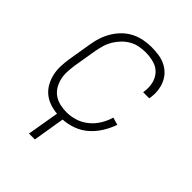

<svg xmlns="http://www.w3.org/2000/svg" viewBox="-200 -631 901 901"><g transform="rotate(45 250.0 -181.0)"><path d="M153 166 180 7Q154 5 130 -3.5Q106 -12 87.5 -27.5Q69 -43 57 -65Q45 -87 39.5 -111.5Q34 -136 35 -162.5Q36 -189 40 -215L60 -335Q64 -361 72.5 -385.5Q81 -410 95 -433Q109 -456 128.5 -475Q148 -494 172 -506Q196 -518 222 -523Q248 -528 273 -528Q297 -528 321 -524.5Q345 -521 365.5 -511Q386 -501 401.5 -485Q417 -469 426 -448Q435 -427 437.5 -403.5Q440 -380 436 -356L435 -350H395V-354Q400 -383 394 -410Q388 -437 370.5 -456.5Q353 -476 326 -483.5Q299 -491 270 -491Q250 -491 229 -487Q208 -483 188.5 -472Q169 -461 153.5 -445Q138 -429 126.5 -410Q115 -391 109 -370.5Q103 -350 99 -329L79 -209Q76 -187 75 -164.5Q74 -142 79 -121Q84 -100 95 -81.5Q106 -63 123.5 -51Q141 -39 162.5 -34Q184 -29 207 -29Q235 -29 263.5 -38Q292 -47 316 -66.5Q340 -86 356 -112.5Q372 -139 380 -167L417 -156Q406 -124 387.5 -94Q369 -64 343 -41Q317 -18 284.5 -6Q252 6 218 8L192 166Z"/></g></svg>

Font: Iosevka Extralight
Style: Italic
Weight: 200
Italic angle: -9°
Monospace: yes
Designer: Belleve Invis
Foundry: Belleve Invis
Version: Version 32.5.0; ttfautohint (v1.8.4)